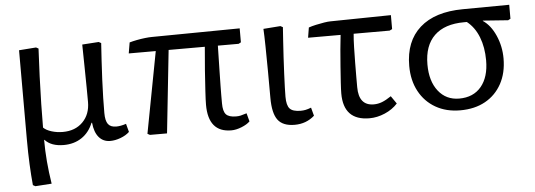

<svg xmlns="http://www.w3.org/2000/svg" viewBox="-49 -675 2902 1041"><g transform="rotate(-5 1401.5 -155.0)"><path d="M105 223 92 216Q87 165 84 102Q81 39 81 -34V-519L174 -526L187 -519Q183 -447 180 -369Q177 -291 175.5 -218.5Q174 -146 174 -90Q189 -75 218 -66Q247 -57 279 -57Q347 -57 388 -98.5Q429 -140 429 -207Q429 -236 428.5 -286Q428 -336 427 -397Q426 -458 425 -520L515 -526L528 -519Q525 -476 522 -425Q519 -374 516.5 -322Q514 -270 513 -222.5Q512 -175 512 -140Q512 -98 525.5 -79.5Q539 -61 570 -61Q594 -61 624 -71L636 -26Q617 -8 587.5 3Q558 14 531 14Q493 14 469.5 -13.5Q446 -41 441 -93H438Q417 -41 375.5 -13.5Q334 14 278 14Q210 14 176 -23H174Q174 92 194 217Z M1190 14Q1065 14 1065 -136Q1065 -160 1068 -210Q1071 -260 1075.5 -323.5Q1080 -387 1086 -450H889L841 0H748L735 -7L819 -450H672L682 -509Q699 -514 722 -518.5Q745 -523 767.5 -525.5Q790 -528 804 -528L1283 -533V-457L1270 -450H1157Q1155 -362 1154 -310.5Q1153 -259 1152.5 -230Q1152 -201 1152 -181Q1152 -161 1152 -136Q1152 -93 1167.5 -76Q1183 -59 1223 -59Q1236 -59 1247 -61.5Q1258 -64 1280 -71L1292 -26Q1276 -10 1246 2Q1216 14 1190 14Z M1535 14Q1471 14 1443.5 -22.5Q1416 -59 1416 -143Q1416 -217 1415.5 -290Q1415 -363 1414 -423.5Q1413 -484 1411 -519L1504 -526L1517 -519Q1515 -488 1512 -445.5Q1509 -403 1506.5 -357Q1504 -311 1502 -268Q1500 -225 1499 -192Q1498 -159 1498 -142Q1498 -95 1514.5 -77Q1531 -59 1574 -59Q1587 -59 1600 -61.5Q1613 -64 1631 -71L1643 -26Q1598 14 1535 14Z M1942 14Q1801 14 1801 -133Q1801 -153 1803.5 -192.5Q1806 -232 1809.5 -279.5Q1813 -327 1817 -372.5Q1821 -418 1825 -450H1648L1657 -505Q1674 -511 1697 -516Q1720 -521 1741.5 -524.5Q1763 -528 1776 -528L2106 -533V-457L2092 -450H1896Q1893 -419 1892 -377.5Q1891 -336 1890.5 -293.5Q1890 -251 1890 -215.5Q1890 -180 1890 -160Q1890 -59 1972 -59Q1995 -59 2017 -67.5Q2039 -76 2067 -95L2096 -53Q2068 -22 2026 -4Q1984 14 1942 14Z M2436 14Q2360 14 2302.5 -19Q2245 -52 2213 -111.5Q2181 -171 2181 -250Q2181 -384 2263 -457Q2345 -530 2497 -531L2750 -533V-457L2737 -450L2600 -460V-458Q2642 -430 2668 -371Q2694 -312 2694 -246Q2694 -167 2662 -108.5Q2630 -50 2572.5 -18Q2515 14 2436 14ZM2436 -50Q2513 -50 2556 -101.5Q2599 -153 2599 -244Q2599 -315 2577 -371Q2555 -427 2513 -460H2498Q2392 -460 2336 -406Q2280 -352 2280 -249Q2280 -158 2322.5 -104Q2365 -50 2436 -50Z"/></g></svg>

Font: Literata 7pt
Style: Regular
Weight: 400
Designer: Latin by Veronika Burian and Jose Scaglione. Greek by Irene Vlachou. Cyrillic by Vera Evstafieva.
Foundry: TypeTogether
Version: Version 3.002